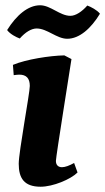

<svg xmlns="http://www.w3.org/2000/svg" viewBox="-20 -702 399 728"><path d="M55 -556C76 -580 99 -594 119 -594C159 -594 195 -555 235 -555C281 -555 325 -594 359 -650C348 -664 325 -676 311 -681C291 -658 267 -642 247 -642C207 -642 172 -682 132 -682C86 -682 42 -644 7 -588C18 -573 41 -561 55 -556ZM134 6C181 6 248 -22 274 -48L261 -84C243 -74 227 -68 215 -68C201 -68 192 -76 192 -92C192 -108 246 -444 251 -478L224 -492C169 -491 79 -477 29 -456L32 -417C40 -418 47 -419 53 -419C80 -419 93 -405 93 -376C93 -349 51 -126 51 -81C51 -27 71 6 134 6Z"/></svg>

Font: Caladea
Style: Bold Italic
Weight: 700
Italic angle: -9°
Designer: Carolina Giovagnoli and Andres Torresi
Foundry: Carolina Giovagnoli & Andres Torresi
Version: Version 1.001;hotconv 1.0.109;makeotfexe 2.5.65596